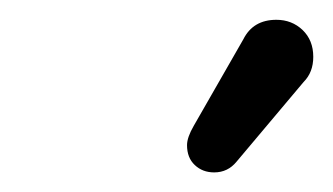

<svg xmlns="http://www.w3.org/2000/svg" viewBox="-20 -726 335 193"><path d="M168 -580.1Q168 -587.9 174.8 -599.6L224.6 -686.5Q234.4 -706.1 257.8 -706.1Q273.4 -706.1 284.2 -695.8Q294.9 -685.5 294.9 -668.9Q294.9 -653.3 285.2 -643.6L217.8 -563.5Q209 -552.7 195.3 -552.7Q183.6 -552.7 175.8 -560.1Q168 -567.4 168 -580.1Z"/></svg>

Font: jf-openhuninn-1.1
Style: Regular
Weight: 400
Designer: [Kosugi Maru]
      Designed by Motoya company      

      [Varela Round]
      Joe Prince(Latin component); Avraham Co
Foundry: justfont CO.,LTD.
Version: 1.1